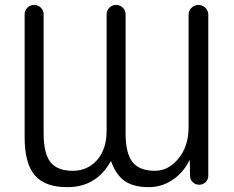

<svg xmlns="http://www.w3.org/2000/svg" viewBox="-20 -773 950 780"><path d="M749 -121.1Q724.6 -71.3 680.7 -42Q636.7 -12.7 585 -12.7Q523.4 -12.7 487.3 -37.1Q451.2 -62.5 431.6 -117.2Q431.6 -118.2 430.7 -118.2Q429.7 -118.2 429.7 -117.2Q371.1 -12.7 253.9 -12.7Q252.9 -12.7 252 -12.7Q163.1 -12.7 121.6 -60.5Q80.1 -108.4 80.1 -215.8V-714.8Q80.1 -730.5 91.3 -741.7Q102.5 -752.9 118.7 -752.9Q134.8 -752.9 146 -741.7Q157.2 -730.5 157.2 -714.8V-232.4Q157.2 -149.4 185.1 -114.3Q212.9 -79.1 275.4 -79.1Q335.9 -79.1 374.5 -123Q413.1 -167 413.1 -242.2V-714.8Q413.1 -730.5 424.3 -741.7Q435.5 -752.9 451.7 -752.9Q467.8 -752.9 479 -741.7Q490.2 -730.5 490.2 -714.8V-232.4Q490.2 -149.4 518.6 -114.3Q546.9 -79.1 609.4 -79.1Q664.1 -79.1 705.1 -128.9Q746.1 -178.7 746.1 -255.9V-712.9Q746.1 -729.5 757.8 -741.2Q769.5 -752.9 786.1 -752.9Q802.7 -752.9 814.5 -741.2Q826.2 -729.5 826.2 -712.9V-59.6Q826.2 -43.9 815.4 -33.2Q804.7 -22.5 789.1 -22.5Q773.4 -22.5 762.7 -33.2Q752 -43.9 752 -59.6L751 -121.1Q751 -122.1 750 -122.1Q749 -122.1 749 -121.1Z"/></svg>

Font: Gen Jyuu Gothic Normal
Style: Regular
Weight: 300
Designer: [Source Han Sans]
Ryoko NISHIZUKA  (kana & ideographs); Paul D. Hunt (Latin, Greek & Cyrillic); Wenlong ZHANG  (bopomofo
Version: Version 1.002.20150607